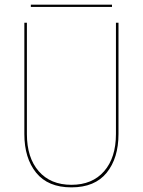

<svg xmlns="http://www.w3.org/2000/svg" viewBox="-20 -798 616 828"><path d="M113 -768V-778H463V-768ZM85 -700H96V-220Q96 -118 147 -59.5Q198 -1 288 -1Q378 -1 429 -59.5Q480 -118 480 -220V-700H491V-220Q491 -116 440 -53Q389 10 288 10Q187 10 136 -53Q85 -116 85 -220Z"/></svg>

Font: Jost* Hairline
Style: Regular
Weight: 100
Version: Version 3.7